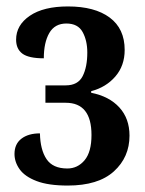

<svg xmlns="http://www.w3.org/2000/svg" viewBox="-20 -566 449 596"><path d="M190 10Q130 10 93.5 -4Q57 -18 41 -40.5Q25 -63 25 -88Q25 -119 46.5 -135.5Q68 -152 104 -152Q105 -101 124.5 -72Q144 -43 189 -43Q221 -43 242.5 -68.5Q264 -94 264 -147Q264 -247 184 -247H121V-301H184Q222 -301 236.5 -329.5Q251 -358 251 -403Q251 -440 236.5 -466.5Q222 -493 186 -493Q150 -493 133 -463.5Q116 -434 116 -385Q69 -385 49.5 -399.5Q30 -414 30 -443Q30 -488 72.5 -517Q115 -546 191 -546Q274 -546 320.5 -511.5Q367 -477 367 -411Q367 -362 338 -328.5Q309 -295 263 -283V-278Q319 -267 350.5 -232.5Q382 -198 382 -145Q382 -78 333.5 -34Q285 10 190 10Z"/></svg>

Font: Noto Serif ExtraCondensed SemiBold
Style: Regular
Weight: 600
Width: 2
Designer: Monotype Design Team
Foundry: Monotype Imaging Inc.
Version: Version 2.015; ttfautohint (v1.8.4.7-5d5b)